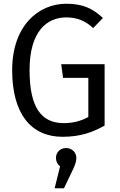

<svg xmlns="http://www.w3.org/2000/svg" viewBox="-20 -720 640 1026"><path d="M314 11C411 11 477 -14 539 -49V-377H307L317 -304H452V-95C413 -73 369 -62 321 -62C201 -62 138 -145 138 -345C138 -557 234 -627 334 -627C391 -627 436 -609 478 -570L530 -624C476 -674 424 -700 334 -700C185 -700 45 -582 45 -345C45 -107 150 11 314 11ZM333 71C303 71 279 93 279 124C279 142 287 158 301 169L272 286H322L373 179C383 156 388 141 388 124C388 94 364 71 333 71Z"/></svg>

Font: FiraMono Nerd Font
Style: Regular
Weight: 400
Designer: Carrois Corporate & Edenspiekermann AG
Foundry: Carrois Corporate GbR & Edenspiekermann AG
Version: Version 003.206;Nerd Fonts 3.3.0